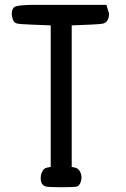

<svg xmlns="http://www.w3.org/2000/svg" viewBox="-20 -784 528 804"><path d="M172.9 -2.9Q150.4 -7.8 150.4 -39.1Q150.4 -48.8 154.3 -59.6Q162.1 -80.1 176.8 -82Q182.6 -83 192.4 -85V-677.7L116.2 -680.7Q61.5 -682.6 49.8 -686Q38.1 -689.5 33.7 -702.6Q29.3 -715.8 29.3 -723.6V-724.6Q29.3 -752.9 47.9 -757.8Q70.3 -763.7 127 -763.7Q276.4 -763.7 425.8 -763.7Q429.7 -748 431.6 -743.2Q437.5 -729.5 436.5 -721.7Q435.5 -711.9 433.6 -706.1Q426.8 -689.5 414.1 -686Q401.4 -682.6 364.7 -681.2Q328.1 -679.7 280.3 -677.7V-85L294.9 -82Q310.5 -78.1 317.4 -60.5Q321.3 -50.8 321.3 -41Q321.3 -31.2 317.4 -20.5Q311.5 -4.9 301.8 -2.9Q290 0 237.3 0Q186.5 0 172.9 -2.9Z"/></svg>

Font: Semi-Sweet
Style: Book
Weight: 400
Designer: Walter E Stewart
Version: 0.5